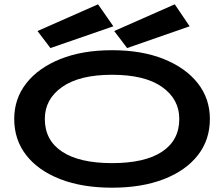

<svg xmlns="http://www.w3.org/2000/svg" viewBox="-20 -860 1040 891"><path d="M500 11Q362 11 260 -28.5Q158 -68 102 -139.5Q46 -211 46 -308Q46 -402 102 -473.5Q158 -545 260 -586Q362 -627 500 -627Q638 -627 740 -586Q842 -545 898 -473.5Q954 -402 954 -308Q954 -211 898 -139.5Q842 -68 740 -28.5Q638 11 500 11ZM500 -103Q652 -103 732 -156Q812 -209 812 -308Q812 -400 732 -456.5Q652 -513 500 -513Q349 -513 268.5 -456.5Q188 -400 188 -308Q188 -209 268.5 -156Q349 -103 500 -103ZM570 -637 510 -716 791 -840 860 -738ZM214 -637 154 -716 435 -840 506 -738Z"/></svg>

Font: Inconsolata UltraExpanded ExtraBold
Style: Regular
Weight: 800
Width: 9
Monospace: yes
Designer: Raph Levien, Cyreal, Brenton Simpson
Foundry: Raph Levien, Cyreal, Google
Version: Version 3.001; ttfautohint (v1.8.2.53-6de2)